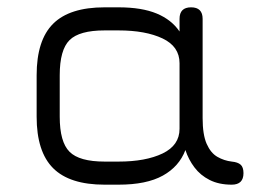

<svg xmlns="http://www.w3.org/2000/svg" viewBox="-20 -504 726 524"><path d="M80 -185.5V-298.5Q80 -394.5 125 -439.2Q170 -484 265.5 -484H303.5Q367 -484 407.8 -467Q448.5 -450 470 -418V-452.5Q470 -484 501.5 -484Q533 -484 533 -452.5V-181.5Q533 -136.5 544 -111.5Q555 -86.5 573.2 -76Q591.5 -65.5 612.5 -63Q629 -61.5 636.8 -54.5Q644.5 -47.5 644.5 -31.5Q644.5 0 612.5 0Q577.5 0 552.2 -12.8Q527 -25.5 510.8 -47Q494.5 -68.5 486 -94.5Q469 -49.5 424.5 -24.8Q380 0 303.5 0H265.5Q170 0 125 -45Q80 -90 80 -185.5ZM143 -185.5Q143 -116.5 169.8 -89.8Q196.5 -63 265.5 -63H303.5Q377.5 -63 423.8 -85.2Q470 -107.5 470 -152.5V-331.5Q470 -377 423.8 -399Q377.5 -421 303.5 -421H265.5Q196.5 -421 169.8 -394.5Q143 -368 143 -298.5Z"/></svg>

Font: Jura Light Medium
Style: Regular
Weight: 500
Version: Version 5.106